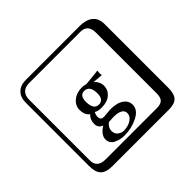

<svg xmlns="http://www.w3.org/2000/svg" viewBox="-209 -1030 1517 1517"><g transform="rotate(-45 550.0 -271.0)"><path d="M652.8 -286.1Q652.8 -238.3 616.9 -206.5Q581.1 -174.8 518.1 -174.8Q478 -174.8 460 -186L454.1 -189Q441.9 -168.9 441.9 -144Q441.9 -128.9 449.5 -120.8Q457 -112.8 464.1 -111.8Q471.2 -110.8 484.9 -110.8L506.8 -112.8Q541 -116.7 554.2 -117.2Q593.3 -117.2 625.2 -109.1Q657.2 -101.1 682.1 -77.6Q707 -54.2 707 -18.1Q707 39.1 638.4 74Q569.8 108.9 490.2 108.9Q440.4 108.9 400.1 88.4Q359.9 67.9 359.9 23.9Q359.9 -24.9 425.8 -66.9Q407.7 -71.8 395.8 -86.9Q383.8 -102.1 383.8 -125Q383.8 -173.8 415 -202.1L411.1 -207Q380.4 -231 379.9 -285.2Q379.9 -333 419.4 -366Q459 -398.9 519 -398.9Q540 -398.9 563 -392.1Q595.2 -394 640.6 -399.4Q686 -404.8 696.8 -405.8L700.2 -403.8Q697.3 -394 696.8 -379.9Q696.8 -367.7 700.2 -357.9L696.8 -356Q695.3 -356 612.8 -363.3Q630.9 -350.1 641.8 -328.9Q652.8 -307.6 652.8 -286.1ZM573.2 -278.8Q573.2 -365.7 511.2 -366.2Q461.4 -366.2 460.9 -295.9Q460.9 -207 520 -207Q543 -207 558.1 -223.9Q573.2 -240.7 573.2 -278.8ZM249 -717.8Q204.1 -717.8 179.9 -693.8Q155.8 -669.9 155.8 -625V53.2Q155.8 136.2 249 136.2H820.8Q865.7 136.2 884.8 117.2Q903.8 98.1 903.8 53.2V-625Q903.8 -717.8 820.8 -717.8ZM1000 84Q1000 152.8 973.4 182.4Q946.8 211.9 880.9 211.9H249Q181.2 211.9 150.6 181.4Q120.1 150.9 120.1 84V-625Q120.1 -687 154.1 -720.5Q188 -753.9 249 -753.9H851.1Q920.9 -753.9 960.4 -721.9Q1000 -689.9 1000 -625ZM476.6 -54.2Q440.9 -25.9 440.9 8.8Q440.9 43 463.4 60.5Q485.8 78.1 511.2 78.1Q560.1 78.1 595 55.7Q629.9 33.2 629.9 -1Q629.9 -57.1 527.8 -57.1Q524.4 -57.1 506.6 -55.7Q488.8 -54.2 476.6 -54.2ZM477.5 -54.7H478Q478 -54.7 477.5 -54.7Z"/></g></svg>

Font: Linux Biolinum Keyboard
Style: Regular
Weight: 700
Designer: Philipp H. Poll
Foundry: Philipp H. Poll
Version: Version 0.6.1 ; ttfautohint (v0.9)